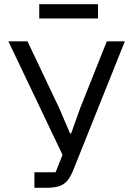

<svg xmlns="http://www.w3.org/2000/svg" viewBox="-20 -895 635 915"><path d="M144 0V-74H245L278 -157L20 -698H111L262 -380L314 -259H319L363 -382L489 -698H575L331 -89Q317 -53 301 -34Q285 -15 261 -7.5Q237 0 199 0ZM167 -807V-875H447V-807Z"/></svg>

Font: IBM Plex Sans Var
Style: Regular
Weight: 400
Designer: Mike Abbink, Paul van der Laan, Pieter van Rosmalen
Foundry: Bold Monday
Version: Version 3.000